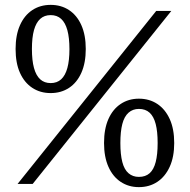

<svg xmlns="http://www.w3.org/2000/svg" viewBox="-20 -755 779 788"><path d="M188 -373Q145 -373 112.5 -394.5Q80 -416 62 -456Q44 -496 44 -554Q44 -611 62 -651.5Q80 -692 112.5 -713.5Q145 -735 188 -735Q231 -735 263.5 -713.5Q296 -692 314 -651.5Q332 -611 332 -554Q332 -497 314 -456.5Q296 -416 263.5 -394.5Q231 -373 188 -373ZM188 -414Q214 -414 231 -429.5Q248 -445 256.5 -476Q265 -507 265 -553Q265 -600 256.5 -631Q248 -662 231 -677.5Q214 -693 188 -693Q162 -693 145 -677.5Q128 -662 119.5 -631.5Q111 -601 111 -554Q111 -507 119.5 -476Q128 -445 145 -429.5Q162 -414 188 -414ZM550 13Q508 13 475.5 -8.5Q443 -30 425 -70.5Q407 -111 407 -168Q407 -226 425 -266.5Q443 -307 475.5 -328.5Q508 -350 550 -350Q593 -350 625.5 -328.5Q658 -307 676.5 -266.5Q695 -226 695 -168Q695 -111 676.5 -70.5Q658 -30 625.5 -8.5Q593 13 550 13ZM52 0 621 -710H683L114 0ZM550 -29Q577 -29 594 -44Q611 -59 619 -90Q627 -121 627 -168Q627 -215 619 -246Q611 -277 594 -292.5Q577 -308 550 -308Q525 -308 507.5 -292.5Q490 -277 482 -246Q474 -215 474 -168Q474 -121 482 -90Q490 -59 507.5 -44Q525 -29 550 -29Z"/></svg>

Font: Roboto Serif SemiCondensed Light
Style: Regular
Weight: 300
Width: 4
Designer: Greg Gazdowicz
Foundry: Commercial Type
Version: Version 1.007